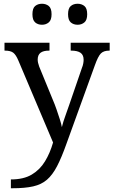

<svg xmlns="http://www.w3.org/2000/svg" viewBox="-20 -764 605 1024"><path d="M38 193Q106 193 149.5 167Q193 141 220 96.5Q247 52 263 -4L78 -441Q65 -472 50.5 -483Q36 -494 7 -494H4V-536H244V-494H241Q211 -494 196 -482.5Q181 -471 181 -446Q181 -438 183 -429Q185 -420 189 -409L262 -231Q272 -208 281.5 -180.5Q291 -153 299 -128Q307 -103 310 -86Q317 -115 328.5 -146Q340 -177 350 -207L417 -402Q422 -414 424 -425.5Q426 -437 426 -445Q426 -471 409.5 -482.5Q393 -494 360 -494H357V-536H565V-494H562Q533 -494 518 -479Q503 -464 486 -416L334 4Q308 77 284 123Q260 169 230.5 194.5Q201 220 157 230Q113 240 47 240H38ZM394 -632Q372 -632 357.5 -644.5Q343 -657 343 -688Q343 -720 357.5 -732Q372 -744 394 -744Q415 -744 430 -732Q445 -720 445 -688Q445 -657 430 -644.5Q415 -632 394 -632ZM204 -632Q182 -632 167.5 -644.5Q153 -657 153 -688Q153 -720 167.5 -732Q182 -744 204 -744Q225 -744 240 -732Q255 -720 255 -688Q255 -657 240 -644.5Q225 -632 204 -632Z"/></svg>

Font: Noto Serif Vithkuqi
Style: Regular
Weight: 400
Version: Version 1.005